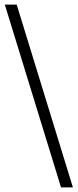

<svg xmlns="http://www.w3.org/2000/svg" viewBox="-20 -673 340 840"><path d="M299 147H247L1 -653H53Z"/></svg>

Font: Lisu Bosa ExtraLight
Style: Regular
Weight: 200
Designer: David Morse, Annie Olsen, Victor Gaultney, Frank Grießhammer (Latin)
Foundry: SIL International
Version: Version 2.000